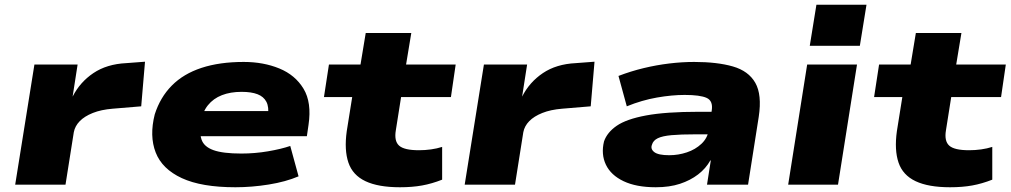

<svg xmlns="http://www.w3.org/2000/svg" viewBox="-20 -778 4258 809"><path d="M44 0 125 -506H307L286 -371Q317 -432 373.5 -470Q430 -508 512 -512L591 -518L575 -330L455 -320Q406 -316 371 -302Q336 -288 316 -267.5Q296 -247 291 -221L256 0Z M972 11Q829 11 746 -27.5Q663 -66 636 -135.5Q609 -205 632 -296Q655 -368 704 -417.5Q753 -467 829 -492Q905 -517 1007 -517Q1090 -517 1157 -489.5Q1224 -462 1259 -404Q1294 -346 1280 -252L1273 -204H787L804 -310H1131L1109 -289Q1114 -327 1102.5 -349Q1091 -371 1065 -381Q1039 -391 998 -391Q951 -391 915 -377Q879 -363 856 -334.5Q833 -306 826 -262L827 -267Q819 -221 829 -190.5Q839 -160 879 -145.5Q919 -131 997 -131Q1054 -131 1109.5 -140.5Q1165 -150 1203 -163L1238 -35Q1184 -12 1112.5 -0.5Q1041 11 972 11Z M1665 11Q1574 11 1520 -14.5Q1466 -40 1448 -93Q1430 -146 1441 -225L1464 -369H1345L1366 -506H1499L1521 -639H1713L1691 -506H1900L1880 -369H1670L1648 -230Q1640 -184 1661.5 -164.5Q1683 -145 1745 -145Q1771 -145 1796 -148.5Q1821 -152 1843 -159V-21Q1800 -4 1758.5 3.5Q1717 11 1665 11Z M1938 0 2019 -506H2201L2180 -371Q2211 -432 2267.5 -470Q2324 -508 2406 -512L2485 -518L2469 -330L2349 -320Q2300 -316 2265 -302Q2230 -288 2210 -267.5Q2190 -247 2185 -221L2150 0Z M2743 11Q2661 11 2607.5 -14.5Q2554 -40 2533 -84Q2512 -128 2525 -182Q2538 -220 2578.5 -248Q2619 -276 2702 -291.5Q2785 -307 2924 -307H3009L2995 -212H2910Q2848 -212 2809.5 -208.5Q2771 -205 2751.5 -195.5Q2732 -186 2727 -168Q2720 -150 2737 -137Q2754 -124 2800 -124Q2838 -124 2874 -136Q2910 -148 2935.5 -172Q2961 -196 2966 -229L2979 -313Q2985 -353 2957.5 -365.5Q2930 -378 2865 -378Q2811 -378 2748 -367Q2685 -356 2621 -330L2586 -458Q2638 -478 2692 -491Q2746 -504 2800 -510.5Q2854 -517 2905 -517Q3002 -517 3068 -498Q3134 -479 3162.5 -429Q3191 -379 3177 -286L3132 0H2959L2975 -102H2973Q2954 -68 2921.5 -43Q2889 -18 2845 -3.5Q2801 11 2743 11Z M3392 -585 3420 -758H3631L3603 -585ZM3301 0 3381 -506H3591L3511 0Z M3983 11Q3892 11 3838 -14.5Q3784 -40 3766 -93Q3748 -146 3759 -225L3782 -369H3663L3684 -506H3817L3839 -639H4031L4009 -506H4218L4198 -369H3988L3966 -230Q3958 -184 3979.5 -164.5Q4001 -145 4063 -145Q4089 -145 4114 -148.5Q4139 -152 4161 -159V-21Q4118 -4 4076.5 3.5Q4035 11 3983 11Z"/></svg>

Font: Nunito Sans 7pt Expanded Black
Style: Italic
Weight: 900
Width: 7
Italic angle: -9°
Designer: Vernon Adams
Foundry: Vernon Adams
Version: Version 3.101;gftools[0.9.27]